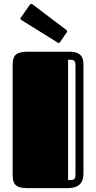

<svg xmlns="http://www.w3.org/2000/svg" viewBox="-20 -967 495 987"><path d="M45 -68C45 -23 58 0 120 0H329C405 0 409 -50 409 -79V-620C409 -651 414 -701 338 -701H120C58 -701 45 -678 45 -633ZM368 -72C368 -43 361 -41 330 -41V-660C361 -660 368 -658 368 -629ZM275 -749C277 -747 279 -746 281 -746C284 -746 287 -747 289 -751L322 -799C324 -801 325 -804 325 -805C325 -808 323 -810 321 -813L148 -944C145 -946 143 -947 141 -947C138 -947 136 -945 133 -942L89 -879C86 -876 85 -873 85 -871C85 -868 87 -866 90 -864Z"/></svg>

Font: Fascinate Inline
Style: Regular
Weight: 900
Designer: Astigmatic (AOETI)
Foundry: Astigmatic (AOETI)
Version: Version 1.000